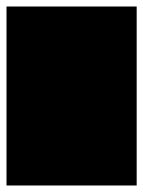

<svg xmlns="http://www.w3.org/2000/svg" viewBox="-20 -570 440 590"><path d="M0 0H400V-550H0ZM0 0Q0 0 0 0Q0 0 0 0Q0 0 0 0Q0 0 0 0Q0 0 0 0Q0 0 0 0H400Q400 0 400 0Q400 0 400 0Q400 0 400 0Q400 0 400 0Q400 0 400 0Q400 0 400 0ZM0 -550Q0 -550 0 -550Q0 -550 0 -550Q0 -550 0 -550Q0 -550 0 -550Q0 -550 0 -550Q0 -550 0 -550H400Q400 -550 400 -550Q400 -550 400 -550Q400 -550 400 -550Q400 -550 400 -550Q400 -550 400 -550Q400 -550 400 -550Z"/></svg>

Font: Wavefont
Style: Regular
Weight: 400
Monospace: yes
Version: Version 3.003